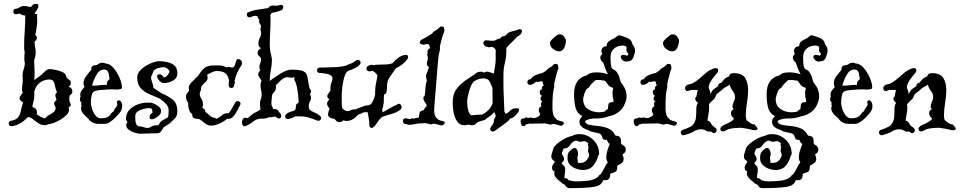

<svg xmlns="http://www.w3.org/2000/svg" viewBox="-20 -644 4978 995"><path d="M42 10H39Q32 10 28.5 5.5Q25 1 25 -4Q25 -9 28 -13Q31 -17 37 -18Q65 -23 75 -37.5Q85 -52 88.5 -71.5Q92 -91 99 -110L100 -113L94 -117Q89 -120 85 -124Q81 -128 81 -135Q81 -141 87.5 -149.5Q94 -158 98 -163V-164Q94 -169 94 -182Q94 -193 96 -204.5Q98 -216 98 -223Q98 -230 97.5 -237.5Q97 -245 97 -254Q97 -270 102.5 -284.5Q108 -299 109 -314Q106 -328 106 -339Q106 -347 106.5 -355.5Q107 -364 108 -373Q105 -387 105 -399Q105 -440 108 -482Q111 -524 111 -563Q94 -565 81 -574Q71 -570 63 -570Q49 -570 49 -585Q49 -590 52.5 -594.5Q56 -599 63 -599Q72 -599 82 -606Q92 -613 105 -613Q116 -613 123 -610.5Q130 -608 140 -608Q147 -615 151 -619.5Q155 -624 168 -624Q179 -624 179 -614Q179 -605 172 -593.5Q165 -582 160 -577Q160 -576 160.5 -575Q161 -574 161 -572L173 -571Q172 -567 172 -564Q172 -561 172 -557Q172 -550 172.5 -543.5Q173 -537 173 -530Q173 -527 171.5 -514Q170 -501 167.5 -486Q165 -471 163 -462L165 -461Q171 -457 171 -448Q171 -436 159 -429Q159 -412 162 -399Q165 -386 165 -372Q165 -368 164.5 -363.5Q164 -359 163 -354L162 -348Q162 -342 158 -338Q158 -336 157.5 -333Q157 -330 157 -326Q157 -316 158 -303Q159 -290 159 -282Q159 -270 159 -256Q159 -242 158 -228Q169 -239 181.5 -246.5Q194 -254 212 -273Q216 -277 222 -281.5Q228 -286 238 -286Q246 -286 265 -282.5Q284 -279 301.5 -271.5Q319 -264 322 -252Q324 -241 330 -236.5Q336 -232 341.5 -228.5Q347 -225 347 -215Q347 -213 346.5 -210.5Q346 -208 345 -205V-202Q342 -201 339.5 -199Q337 -197 335 -196L336 -195Q344 -192 349.5 -186Q355 -180 355 -170Q355 -163 351 -158Q347 -153 341 -149L340 -148Q340 -144 339.5 -139.5Q339 -135 339 -130Q339 -125 340 -119.5Q341 -114 344 -110Q347 -106 347 -101Q347 -93 336 -88H335Q338 -82 338 -77Q338 -62 325 -48.5Q312 -35 293.5 -24Q275 -13 257 -6.5Q239 0 228 0Q223 5 216 5Q194 5 178.5 -5.5Q163 -16 150.5 -26.5Q138 -37 124 -37Q107 -18 84.5 -5Q62 8 42 10ZM213 -30Q221 -41 233 -47Q245 -53 255.5 -61Q266 -69 269 -83Q266 -93 263 -98.5Q260 -104 260 -108Q260 -114 273 -127Q271 -133 269 -139Q267 -145 267 -150Q267 -160 276 -166Q269 -177 266.5 -192.5Q264 -208 258.5 -220Q253 -232 237 -232Q197 -232 171 -200Q167 -193 163.5 -185Q160 -177 157 -168Q158 -164 158 -161Q158 -158 158 -154Q158 -139 155 -124Q152 -109 148 -94V-93L149 -89Q163 -85 168 -76Q173 -67 171 -53V-51Q178 -46 189.5 -39.5Q201 -33 213 -30Z M491 -2Q455 -2 436 -31Q423 -41 411.5 -54.5Q400 -68 400 -82Q400 -89 403 -96Q398 -107 402 -111L403 -112Q400 -114 397 -118Q394 -122 394 -129Q394 -139 398 -144L397 -145Q396 -148 396 -154Q396 -165 403.5 -175.5Q411 -186 418 -193Q413 -203 413 -212Q413 -232 427.5 -251Q442 -270 453 -282Q451 -306 475 -306Q482 -306 490.5 -312.5Q499 -319 512 -319Q517 -319 520 -318Q523 -317 526 -315Q548 -315 567.5 -292.5Q587 -270 599.5 -241Q612 -212 612 -190Q611 -184 605 -182.5Q599 -181 591 -180H583Q576 -180 569.5 -180.5Q563 -181 560 -181Q550 -181 532 -180Q514 -179 496 -177Q478 -175 469 -171Q459 -167 455 -150Q451 -133 451 -110Q451 -99 457 -80Q463 -61 474.5 -46Q486 -31 503 -31Q525 -31 536.5 -37Q548 -43 555 -54Q557 -59 564 -63.5Q571 -68 572 -74Q574 -80 580 -87Q586 -94 588 -101Q589 -103 587.5 -106.5Q586 -110 586 -114Q586 -117 588 -120.5Q590 -124 596 -124Q602 -124 607.5 -116.5Q613 -109 613 -95Q613 -92 613 -89Q613 -86 612 -83Q609 -71 606 -68Q605 -65 602 -62Q599 -59 596 -54Q589 -46 576.5 -33.5Q564 -21 549.5 -11.5Q535 -2 523 -2ZM457 -201Q460 -200 463 -200Q466 -200 469 -200Q475 -200 480.5 -200.5Q486 -201 492 -202Q500 -203 507.5 -203.5Q515 -204 520 -204H534Q533 -206 533 -210Q533 -223 548 -234Q546 -245 544 -258Q542 -271 534 -280L525 -283Q522 -283 520 -284Q498 -283 486 -265.5Q474 -248 467 -230Q464 -224 462.5 -217.5Q461 -211 457 -201Z M707 49Q695 49 677.5 43.5Q660 38 647 28Q634 18 634 5Q634 -4 641 -12Q633 -18 633 -29Q633 -57 651 -75.5Q669 -94 694.5 -103Q720 -112 741 -112H755Q758 -112 761 -112Q764 -112 768 -110Q777 -108 780 -106Q793 -100 804 -90.5Q815 -81 815 -68Q815 -54 799 -41.5Q783 -29 774 -27Q771 -26 766 -26Q755 -26 755 -36Q755 -51 768 -58L770 -59Q770 -78 764 -82Q758 -84 755 -84Q744 -84 726 -80Q708 -76 694.5 -67Q681 -58 681 -42Q681 -34 681.5 -21Q682 -8 687 1.5Q692 11 704 11Q713 11 721.5 14Q730 17 738 19L753 18Q759 15 768.5 10Q778 5 795 5H801Q802 3 804 1Q810 -14 824 -21.5Q838 -29 850 -36Q854 -45 854 -73Q854 -90 840.5 -105Q827 -120 808 -133Q782 -144 755 -155.5Q728 -167 709.5 -187Q691 -207 691 -243Q691 -261 704.5 -276.5Q718 -292 737 -303.5Q756 -315 774.5 -321Q793 -327 803 -327Q823 -327 845.5 -322.5Q868 -318 883.5 -305Q899 -292 899 -265Q899 -240 880.5 -228.5Q862 -217 843 -215Q840 -214 837 -213.5Q834 -213 831 -213Q821 -213 813.5 -218.5Q806 -224 801 -232L799 -235Q794 -241 794 -249Q794 -259 806 -259Q811 -259 816 -256.5Q821 -254 825 -248L827 -245Q827 -245 827 -244.5Q827 -244 828 -244L829 -243Q833 -243 835 -244Q843 -247 850.5 -257Q858 -267 858 -275Q858 -280 848 -288Q838 -296 826 -296Q817 -296 798 -290.5Q779 -285 775 -274Q772 -266 769.5 -260Q767 -254 764 -249Q764 -248 763.5 -246Q763 -244 763 -242Q763 -233 766.5 -223.5Q770 -214 774 -200Q775 -196 775 -193.5Q775 -191 775 -189Q785 -182 796 -174.5Q807 -167 817 -161Q849 -148 874 -128.5Q899 -109 899 -68Q899 -47 891 -36Q883 -25 872 -17Q866 -9 855.5 -2Q845 5 828 16Q825 21 823 24.5Q821 28 819 30Q815 37 809.5 42Q804 47 790 47H760Q757 48 754 48Q751 48 748 48H738Q731 48 723 48.5Q715 49 707 49Z M1073 7Q1060 7 1048.5 -0.5Q1037 -8 1027 -17Q1017 -26 1008 -28Q995 -27 985 -32Q975 -37 976 -53Q963 -61 958.5 -79.5Q954 -98 955 -112Q944 -123 944 -142Q944 -155 950 -161Q956 -167 961 -177L960 -178Q958 -184 958 -188Q958 -203 972 -216.5Q986 -230 998 -243Q1001 -246 1003 -247Q1009 -253 1012 -259Q1028 -284 1043.5 -294.5Q1059 -305 1090 -305H1115Q1136 -305 1155 -294Q1158 -297 1164 -297Q1169 -297 1173 -295.5Q1177 -294 1182 -294Q1193 -294 1197 -306.5Q1201 -319 1203 -326Q1206 -338 1216 -338Q1222 -338 1228 -332Q1234 -326 1234 -317Q1234 -307 1227 -299L1221 -290L1219 -286Q1212 -273 1205.5 -257Q1199 -241 1196 -225L1197 -215Q1197 -212 1196 -210Q1195 -208 1194 -206L1193 -202Q1193 -195 1188.5 -191.5Q1184 -188 1179 -188Q1174 -188 1169.5 -191.5Q1165 -195 1165 -202Q1165 -208 1165.5 -214Q1166 -220 1167 -226Q1163 -256 1141 -269Q1126 -276 1100 -276Q1095 -276 1084.5 -272Q1074 -268 1064.5 -263Q1055 -258 1054 -256Q1054 -256 1053.5 -255.5Q1053 -255 1054 -253L1055 -249Q1059 -234 1049 -223.5Q1039 -213 1029 -203Q1019 -193 1022 -178Q1015 -167 1015 -158Q1015 -145 1023.5 -132.5Q1032 -120 1032 -100Q1032 -96 1031 -93.5Q1030 -91 1029 -89L1028 -87Q1033 -81 1038.5 -78.5Q1044 -76 1044 -65V-64Q1055 -57 1065.5 -46.5Q1076 -36 1089 -34Q1096 -34 1100 -28Q1119 -36 1131 -47.5Q1143 -59 1165 -57L1168 -61Q1177 -73 1184 -85.5Q1191 -98 1198 -111Q1203 -120 1211 -120Q1219 -120 1224 -113.5Q1229 -107 1224 -99Q1220 -91 1211 -73.5Q1202 -56 1190.5 -42Q1179 -28 1166 -28Q1160 -28 1157 -29Q1144 -16 1119 -4.5Q1094 7 1073 7Z M1254 9Q1244 13 1239 6.5Q1234 0 1234 -10Q1234 -19 1238.5 -26.5Q1243 -34 1252 -34Q1257 -34 1263 -31Q1265 -32 1279 -44.5Q1293 -57 1303 -61Q1310 -65 1317 -68.5Q1324 -72 1330 -77Q1329 -82 1329 -86.5Q1329 -91 1328 -94Q1326 -118 1331 -129Q1336 -140 1336 -157Q1336 -166 1333 -178Q1330 -189 1330 -201Q1330 -207 1331 -213Q1332 -219 1335 -226Q1331 -234 1324.5 -242.5Q1318 -251 1318 -260Q1318 -269 1329 -279Q1324 -285 1324 -295Q1324 -306 1328.5 -316.5Q1333 -327 1333 -336Q1333 -339 1331 -345Q1325 -350 1320 -356Q1315 -362 1315 -371Q1315 -380 1320 -385Q1325 -390 1332 -394Q1319 -403 1319 -418Q1319 -433 1327.5 -450Q1336 -467 1332 -480Q1330 -488 1330 -491Q1330 -496 1331 -500.5Q1332 -505 1333 -510Q1327 -518 1324 -526.5Q1321 -535 1324 -542Q1314 -551 1315 -559Q1306 -562 1301 -562H1300Q1295 -562 1289.5 -559.5Q1284 -557 1279 -555Q1277 -554 1273 -554Q1259 -554 1259 -569Q1259 -578 1268 -581Q1293 -591 1318.5 -594.5Q1344 -598 1369 -602Q1378 -612 1384 -614Q1393 -616 1403 -615Q1413 -614 1421 -615L1426 -617Q1432 -619 1435 -619Q1448 -619 1448 -606Q1448 -593 1430 -588Q1420 -584 1409 -581.5Q1398 -579 1387 -577Q1386 -573 1384 -570Q1382 -567 1380 -563Q1382 -559 1382 -554Q1382 -549 1382 -544Q1382 -506 1380 -476Q1378 -446 1378 -410Q1378 -387 1383 -367Q1385 -363 1385 -361Q1386 -358 1386 -354.5Q1386 -351 1387 -348Q1389 -344 1389 -339Q1389 -334 1389 -329Q1389 -311 1385.5 -293Q1382 -275 1380 -258Q1379 -251 1378.5 -243Q1378 -235 1378 -227V-224Q1383 -229 1398.5 -239.5Q1414 -250 1421 -254Q1427 -258 1433 -262.5Q1439 -267 1446 -269Q1469 -283 1491 -283Q1527 -283 1544.5 -277.5Q1562 -272 1568 -260.5Q1574 -249 1576 -231Q1578 -213 1584 -187Q1592 -177 1592 -171Q1592 -165 1586 -156Q1592 -146 1592 -138Q1592 -127 1586 -117Q1580 -107 1580 -93Q1580 -86 1583 -77Q1594 -67 1609.5 -61Q1625 -55 1637 -45Q1644 -39 1644 -32Q1644 -25 1638 -20.5Q1632 -16 1622 -20Q1599 -29 1579 -35Q1559 -41 1535 -41H1512Q1504 -37 1495 -33.5Q1486 -30 1478 -28Q1476 -27 1472 -27Q1458 -27 1458 -40Q1458 -48 1465 -54Q1481 -66 1502 -69Q1505 -71 1508 -73.5Q1511 -76 1512 -79Q1514 -95 1514 -99Q1514 -103 1528 -113Q1528 -123 1525.5 -148Q1523 -173 1517.5 -198Q1512 -223 1503 -232H1506L1505 -245Q1502 -244 1498.5 -242.5Q1495 -241 1490 -241Q1489 -241 1479.5 -242.5Q1470 -244 1468 -244Q1459 -244 1451 -239Q1447 -237 1445 -235Q1436 -229 1427.5 -220Q1419 -211 1409 -202Q1410 -200 1410 -197.5Q1410 -195 1410 -193Q1410 -178 1403.5 -170.5Q1397 -163 1391 -155Q1389 -141 1387.5 -127Q1386 -113 1387 -100Q1389 -95 1392 -89Q1395 -83 1396 -78Q1398 -78 1399.5 -78.5Q1401 -79 1403 -79Q1419 -79 1425 -65L1426 -63Q1437 -56 1437 -43Q1437 -30 1426 -30Q1418 -30 1409 -39Q1408 -39 1407.5 -39.5Q1407 -40 1407 -40Q1401 -40 1391.5 -37.5Q1382 -35 1374 -37Q1367 -33 1358.5 -31Q1350 -29 1335 -29Q1310 -29 1293.5 -15Q1277 -1 1254 9Z M1919 12Q1912 19 1906 19Q1894 19 1894 2Q1894 -14 1891 -30.5Q1888 -47 1885 -63Q1878 -63 1872.5 -62.5Q1867 -62 1862 -61Q1850 -54 1836 -50Q1832 -46 1827.5 -41Q1823 -36 1813 -29Q1806 -24 1796.5 -20.5Q1787 -17 1776 -17Q1772 -17 1768.5 -18Q1765 -19 1763 -20L1761 -21L1759 -20Q1755 -16 1750 -13.5Q1745 -11 1739 -11Q1730 -11 1724 -16.5Q1718 -22 1713 -28Q1680 -32 1680 -51Q1680 -61 1688 -82Q1675 -95 1675 -107Q1675 -118 1687 -128Q1676 -138 1676 -146Q1676 -153 1682 -159.5Q1688 -166 1693 -175Q1692 -179 1692 -185Q1692 -202 1697.5 -215Q1703 -228 1703 -238Q1703 -249 1690 -256Q1677 -263 1636 -266Q1629 -266 1626 -270.5Q1623 -275 1623 -279Q1623 -294 1638 -294H1656Q1673 -294 1685 -295Q1697 -296 1713 -296Q1741 -296 1773 -304Q1786 -311 1799 -315Q1812 -319 1824 -330Q1828 -334 1834 -334Q1840 -334 1844.5 -329.5Q1849 -325 1849 -320Q1849 -314 1844 -309Q1834 -298 1818 -290Q1802 -282 1785 -277Q1780 -274 1776 -269Q1768 -260 1762 -236.5Q1756 -213 1753.5 -188.5Q1751 -164 1751 -150V-120Q1751 -110 1751.5 -100Q1752 -90 1754 -82L1766 -73Q1772 -68 1780 -68Q1789 -68 1797 -72.5Q1805 -77 1815 -77Q1817 -77 1820 -77Q1823 -77 1825 -78Q1834 -83 1850 -88Q1858 -91 1867 -94.5Q1876 -98 1886 -98Q1900 -98 1909 -114Q1918 -130 1924 -152V-166Q1924 -191 1928.5 -211.5Q1933 -232 1936 -254Q1928 -267 1911 -277Q1907 -276 1904.5 -276Q1902 -276 1900 -275Q1899 -275 1898 -274.5Q1897 -274 1895 -274Q1887 -274 1883 -279Q1879 -284 1879 -289Q1879 -300 1890 -303Q1895 -308 1903 -308Q1905 -308 1908 -308Q1911 -308 1914 -306Q1928 -309 1942 -309Q1963 -309 1980.5 -310Q1998 -311 2014 -316Q2027 -332 2042.5 -343.5Q2058 -355 2076 -359Q2078 -359 2079.5 -359.5Q2081 -360 2082 -360Q2095 -360 2095 -348Q2095 -341 2090 -336Q2063 -303 2032 -291Q2014 -266 2000 -245Q1986 -224 1986 -203Q1986 -188 1984 -172.5Q1982 -157 1971 -155Q1970 -149 1969.5 -142.5Q1969 -136 1969 -130Q1969 -123 1969 -116.5Q1969 -110 1967 -104Q1967 -97 1964 -88Q1961 -79 1961 -71Q1961 -68 1963 -62Q1983 -74 2002.5 -84.5Q2022 -95 2041 -104Q2050 -109 2055.5 -103Q2061 -97 2061 -89Q2061 -79 2053 -74Q2030 -59 2012.5 -54.5Q1995 -50 1962 -39Q1949 -30 1939 -14.5Q1929 1 1919 12Z M2269 6Q2268 6 2266.5 5.5Q2265 5 2263 5L2251 2Q2244 0 2238.5 -1.5Q2233 -3 2231 -3Q2227 -3 2221 -1Q2215 1 2212 1Q2211 1 2209 0Q2207 -1 2206 -1Q2203 -2 2200 -3Q2197 -4 2193 -4Q2188 -6 2181 -5.5Q2174 -5 2171 -5Q2170 -5 2162.5 -5Q2155 -5 2146 -4Q2133 -1 2119.5 1Q2106 3 2101 3Q2096 3 2091.5 1Q2087 -1 2082 -1Q2075 -1 2071.5 -6Q2068 -11 2068 -16Q2068 -31 2082 -31Q2087 -31 2092 -29Q2097 -27 2101 -27H2106Q2109 -29 2111.5 -30Q2114 -31 2114 -31Q2116 -31 2122 -29Q2130 -31 2138 -32.5Q2146 -34 2150 -35Q2152 -48 2154.5 -59.5Q2157 -71 2175 -72V-73L2178 -78Q2180 -82 2183.5 -86.5Q2187 -91 2192 -95Q2190 -103 2182 -114.5Q2174 -126 2174 -136Q2174 -143 2180 -147Q2182 -149 2183 -164Q2184 -179 2185.5 -196.5Q2187 -214 2191 -221Q2193 -225 2190.5 -232.5Q2188 -240 2188 -249Q2188 -262 2196 -273Q2196 -285 2204 -295Q2192 -303 2192 -314Q2192 -322 2195 -331Q2195 -330 2195.5 -331Q2196 -332 2197 -339Q2198 -348 2195 -355.5Q2192 -363 2197 -368Q2196 -370 2195.5 -372Q2195 -374 2195 -376Q2195 -387 2206 -393L2209 -395Q2209 -396 2208.5 -396Q2208 -396 2208 -397Q2207 -405 2204 -410.5Q2201 -416 2193 -416Q2191 -416 2183 -414Q2177 -412 2175 -412Q2173 -412 2164 -415Q2155 -418 2155 -422Q2155 -427 2158 -431.5Q2161 -436 2164 -438Q2175 -444 2190 -452Q2205 -460 2219 -470L2224 -476L2226 -479Q2227 -479 2227 -479.5Q2227 -480 2228 -480L2235 -485L2244 -490Q2245 -491 2246.5 -492Q2248 -493 2249 -494Q2253 -498 2258.5 -502.5Q2264 -507 2268 -507Q2278 -507 2280 -502Q2282 -497 2283 -489Q2283 -482 2282 -480L2276 -464Q2271 -451 2267.5 -435.5Q2264 -420 2260 -405Q2259 -401 2260 -396Q2261 -391 2260 -387Q2258 -377 2255.5 -367.5Q2253 -358 2252 -348Q2251 -340 2248.5 -311Q2246 -282 2243 -243.5Q2240 -205 2237 -168Q2234 -131 2232 -105.5Q2230 -80 2230 -79Q2230 -76 2230.5 -66Q2231 -56 2233 -49Q2237 -34 2253 -23Q2255 -22 2258 -21Q2261 -20 2263 -19Q2265 -18 2268 -18Q2271 -18 2274 -16Q2278 -15 2281.5 -14Q2285 -13 2285 -9Q2285 -4 2279.5 1Q2274 6 2269 6Z M2545 34Q2542 35 2539.5 36.5Q2537 38 2534 38Q2529 38 2524.5 34Q2520 30 2520 24Q2520 20 2525 13Q2530 7 2533.5 0Q2537 -7 2540 -13Q2540 -15 2539.5 -15.5Q2539 -16 2539 -17Q2539 -25 2543 -30.5Q2547 -36 2549 -43Q2549 -47 2546.5 -52Q2544 -57 2541 -63Q2524 -43 2501 -30Q2497 -25 2491 -22L2474 -17Q2470 -16 2465 -14.5Q2460 -13 2455 -11Q2448 -4 2442.5 0.5Q2437 5 2426 5Q2421 5 2417 3.5Q2413 2 2408 2Q2404 2 2398.5 3.5Q2393 5 2386 5Q2367 5 2355 -8Q2343 -21 2336.5 -40Q2330 -59 2328 -79Q2326 -99 2326 -112Q2326 -155 2344 -180Q2362 -205 2388 -224Q2390 -226 2391.5 -227Q2393 -228 2395 -229Q2406 -237 2417 -244Q2428 -251 2439 -258L2441 -260Q2453 -272 2468 -272H2474Q2474 -272 2474.5 -272.5Q2475 -273 2476 -273Q2478 -273 2482.5 -270Q2487 -267 2489 -268Q2499 -273 2503 -273Q2507 -273 2511 -272Q2515 -271 2520 -269Q2525 -268 2530 -266Q2535 -264 2539 -262Q2542 -282 2545.5 -301Q2549 -320 2549 -339Q2549 -347 2548.5 -359.5Q2548 -372 2549 -385Q2545 -392 2539.5 -396.5Q2534 -401 2527 -401H2524Q2522 -400 2519.5 -399.5Q2517 -399 2513 -399Q2513 -399 2510.5 -399.5Q2508 -400 2504 -401Q2485 -406 2485 -421Q2485 -435 2500 -435Q2508 -435 2512.5 -434Q2517 -433 2527 -433H2541Q2550 -436 2556 -440Q2562 -444 2572 -444Q2578 -457 2594 -457Q2605 -463 2608.5 -469Q2612 -475 2628 -480Q2637 -483 2646 -484.5Q2655 -486 2663 -490Q2668 -493 2673 -493Q2685 -493 2685 -481Q2685 -475 2679 -467.5Q2673 -460 2659 -453Q2650 -442 2632.5 -425.5Q2615 -409 2604 -395V-380Q2604 -349 2596.5 -318.5Q2589 -288 2589 -257V-212Q2589 -173 2591 -138Q2593 -103 2594 -65Q2596 -62 2598 -58.5Q2600 -55 2601 -52Q2604 -58 2612 -60Q2622 -68 2630 -75.5Q2638 -83 2658 -83Q2670 -83 2670 -75Q2670 -68 2661.5 -57Q2653 -46 2642.5 -38Q2632 -30 2626 -30H2623L2622 -28Q2619 -21 2602.5 -8Q2586 5 2568.5 17Q2551 29 2545 34ZM2423 -46Q2436 -48 2449 -49Q2462 -50 2478 -50Q2520 -71 2533 -109Q2533 -127 2532.5 -147Q2532 -167 2532 -189Q2525 -206 2517.5 -221.5Q2510 -237 2484 -238Q2477 -238 2464 -235Q2451 -232 2434 -221Q2425 -210 2417.5 -190.5Q2410 -171 2405.5 -150.5Q2401 -130 2401 -115Q2401 -101 2405 -78Q2409 -55 2423 -46Z M2877 -378Q2862 -378 2846 -390.5Q2830 -403 2830 -421Q2830 -429 2839 -438Q2848 -447 2854 -452L2868 -463Q2870 -465 2874.5 -465.5Q2879 -466 2882 -466Q2895 -466 2904 -453.5Q2913 -441 2913 -432Q2913 -424 2909.5 -411Q2906 -398 2898.5 -388Q2891 -378 2877 -378ZM2887 8Q2887 8 2881 6Q2879 6 2876 5Q2873 4 2870 3Q2863 1 2857 -0.5Q2851 -2 2849 -2Q2845 -2 2839 0Q2833 2 2831 2Q2830 2 2827.5 1Q2825 0 2824 0Q2821 -1 2818 -2Q2815 -3 2811 -3Q2806 -5 2799 -4.5Q2792 -4 2789 -4L2728 -3Q2725 -3 2724 -4Q2716 0 2710 0H2707Q2700 10 2693 10Q2686 10 2682 2Q2678 -6 2678 -16Q2678 -30 2692 -30H2695Q2701 -35 2709 -35Q2712 -35 2718 -33Q2724 -35 2728 -35Q2734 -35 2738.5 -33.5Q2743 -32 2749 -32Q2754 -32 2762 -36Q2770 -40 2776 -44L2779 -53Q2772 -65 2772 -74Q2772 -86 2786 -94Q2783 -100 2783 -105Q2783 -112 2790 -119Q2781 -124 2781 -132Q2781 -137 2785 -144Q2787 -146 2788 -148Q2777 -153 2777 -167Q2777 -179 2789 -181Q2789 -183 2788.5 -184Q2788 -185 2788 -186Q2788 -192 2791 -196Q2794 -200 2798 -203Q2791 -211 2793 -220Q2789 -224 2780 -222Q2779 -222 2778 -221.5Q2777 -221 2775 -221Q2769 -219 2767 -219L2757 -221Q2755 -219 2755 -218Q2744 -208 2735.5 -206Q2727 -204 2727 -204Q2713 -204 2713 -219Q2713 -224 2716.5 -228.5Q2720 -233 2727 -233H2730Q2738 -247 2756 -255Q2774 -263 2790 -265Q2795 -268 2800 -271Q2805 -274 2809 -277Q2811 -278 2812.5 -280Q2814 -282 2815 -283L2817 -285Q2818 -286 2818 -286.5Q2818 -287 2818 -287L2826 -292L2835 -297Q2836 -297 2840 -301Q2843 -304 2848.5 -309Q2854 -314 2858 -313Q2868 -313 2870.5 -308Q2873 -303 2873 -295Q2874 -288 2873 -286Q2872 -285 2870.5 -281.5Q2869 -278 2867 -270Q2863 -257 2859.5 -241.5Q2856 -226 2852 -211Q2851 -207 2852 -202.5Q2853 -198 2852 -193Q2850 -183 2848 -173.5Q2846 -164 2845 -154Q2844 -142 2843.5 -124.5Q2843 -107 2843 -93.5Q2843 -80 2843 -77Q2843 -74 2844.5 -64Q2846 -54 2848 -47Q2854 -33 2869 -22Q2871 -21 2874 -20Q2877 -19 2879 -18L2891 -15Q2895 -14 2898.5 -12Q2902 -10 2902 -7V-6Q2902 -1 2897 3.5Q2892 8 2887 8Z M2933 331Q2923 331 2917 326Q2911 321 2908 314Q2901 311 2895.5 307.5Q2890 304 2886 299Q2874 291 2863 278.5Q2852 266 2852 256Q2852 253 2853 250Q2854 247 2855 245Q2841 240 2841 226Q2841 214 2849 204L2852 200Q2855 195 2855 195Q2855 194 2854.5 193.5Q2854 193 2854 192Q2847 187 2842 181.5Q2837 176 2837 166Q2837 162 2840 151Q2843 140 2846.5 129.5Q2850 119 2852 117Q2865 100 2892.5 82.5Q2920 65 2946 60Q2961 51 2983 51Q3014 51 3039.5 68.5Q3065 86 3077 113Q3081 122 3082 129Q3083 134 3084 140Q3085 146 3085 151Q3085 159 3080 162Q3074 189 3055.5 213Q3037 237 3000 237Q2985 237 2966.5 230.5Q2948 224 2934.5 210.5Q2921 197 2921 176Q2921 153 2928 144Q2935 135 2948 126Q2953 123 2957 123Q2966 123 2971 133Q2976 143 2976 154Q2976 159 2974 165L2972 170V172Q2972 176 2973.5 186Q2975 196 2975 200H2990Q3008 200 3020.5 185.5Q3033 171 3033 158Q3033 152 3030 148Q3027 142 3027 138Q3027 133 3028.5 127.5Q3030 122 3030 117V115Q3023 107 3029 99Q3015 87 3007 87Q3002 88 2996.5 89.5Q2991 91 2986 91Q2982 91 2978 89Q2974 87 2970 85Q2967 85 2964 85Q2961 85 2958 86Q2942 95 2933.5 109Q2925 123 2905 126Q2903 126 2902.5 125.5Q2902 125 2901 125Q2896 136 2891 152Q2893 156 2894 157L2897 162Q2899 166 2901 170.5Q2903 175 2903 180Q2903 191 2895 196L2891 199Q2894 210 2901.5 214.5Q2909 219 2909 239Q2909 247 2906 262Q2904 277 2906 279Q2915 279 2919.5 282Q2924 285 2927 290Q2948 296 2963 296Q2990 296 3023 293Q3056 290 3079 273Q3084 263 3092 260Q3102 247 3111 228Q3120 209 3130 196L3127 193Q3122 185 3122 171Q3122 154 3128 135Q3134 116 3139 104L3141 101H3140Q3137 101 3133.5 97.5Q3130 94 3125 81H3123Q3109 81 3105.5 76.5Q3102 72 3100.5 65.5Q3099 59 3094 53Q3089 47 3072 44Q3065 42 3057.5 41Q3050 40 3040 37Q3037 36 3035 34Q3033 32 3031 31Q3012 26 2997.5 15.5Q2983 5 2983 -13Q2983 -22 2987.5 -29.5Q2992 -37 2998 -42Q2972 -55 2963.5 -83Q2955 -111 2955 -157Q2955 -238 3022 -254Q3028 -261 3039.5 -265Q3051 -269 3073 -269Q3100 -269 3128 -260L3131 -259Q3122 -276 3115.5 -292.5Q3109 -309 3106 -320Q3099 -325 3095 -331Q3091 -337 3091 -346Q3091 -356 3101 -363L3100 -366Q3097 -374 3097 -380Q3097 -402 3124 -405V-406Q3124 -421 3134 -429Q3144 -437 3157 -442.5Q3170 -448 3178 -457Q3182 -461 3188 -461Q3195 -461 3203 -457.5Q3211 -454 3218 -452Q3254 -442 3257 -415Q3263 -408 3267 -399.5Q3271 -391 3271 -381Q3271 -369 3265 -357Q3263 -344 3255 -335Q3247 -326 3232 -326H3230Q3229 -326 3228 -325.5Q3227 -325 3226 -325Q3213 -325 3205 -333.5Q3197 -342 3197 -349Q3197 -354 3201.5 -357.5Q3206 -361 3216 -359L3225 -357L3229 -355Q3232 -357 3234 -359.5Q3236 -362 3237 -365L3236 -366Q3227 -375 3226.5 -383.5Q3226 -392 3227 -402Q3223 -404 3218 -406Q3213 -408 3208 -408Q3181 -408 3162.5 -392.5Q3144 -377 3144 -348Q3144 -314 3147 -301.5Q3150 -289 3155 -286.5Q3160 -284 3167.5 -279.5Q3175 -275 3184 -258Q3189 -248 3191.5 -237Q3194 -226 3198 -216Q3211 -202 3219 -184Q3227 -166 3227 -144Q3227 -125 3219 -109Q3210 -82 3186.5 -64Q3163 -46 3137 -42Q3103 -30 3073 -30H3057Q3053 -30 3042 -28Q3031 -26 3021.5 -22.5Q3012 -19 3012 -13Q3017 0 3037 3.5Q3057 7 3083 9.5Q3109 12 3132 21.5Q3155 31 3167 55Q3170 59 3170 59Q3190 60 3194.5 69.5Q3199 79 3199 96V102Q3208 107 3215.5 113.5Q3223 120 3223 132Q3223 141 3218 146.5Q3213 152 3206 156V157Q3212 170 3212 180Q3212 191 3204.5 198.5Q3197 206 3180 214H3179V219Q3179 236 3174 242Q3169 248 3161 250Q3153 252 3142 257V260Q3142 290 3118 290Q3115 290 3112 290Q3109 290 3106 289Q3099 317 3059 324Q3019 331 2933 331ZM3087 -62Q3094 -62 3101 -63.5Q3108 -65 3114 -66Q3117 -71 3122 -74Q3126 -77 3130 -78Q3131 -95 3133.5 -105Q3136 -115 3159 -115V-116Q3159 -121 3159 -124.5Q3159 -128 3158 -132Q3157 -136 3155.5 -141Q3154 -146 3155 -153Q3154 -156 3154 -164Q3154 -174 3158 -183Q3157 -191 3149 -192Q3141 -193 3132 -203Q3126 -211 3122.5 -216.5Q3119 -222 3114 -226Q3086 -231 3067 -229Q3059 -223 3053 -216.5Q3047 -210 3039 -202Q3035 -191 3021 -183Q3017 -180 3012.5 -169Q3008 -158 3005 -146.5Q3002 -135 3002 -130Q3002 -97 3026 -79.5Q3050 -62 3087 -62Z M3463 -378Q3448 -378 3432 -390.5Q3416 -403 3416 -421Q3416 -429 3425 -438Q3434 -447 3440 -452L3454 -463Q3456 -465 3460.5 -465.5Q3465 -466 3468 -466Q3481 -466 3490 -453.5Q3499 -441 3499 -432Q3499 -424 3495.5 -411Q3492 -398 3484.5 -388Q3477 -378 3463 -378ZM3473 8Q3473 8 3467 6Q3465 6 3462 5Q3459 4 3456 3Q3449 1 3443 -0.5Q3437 -2 3435 -2Q3431 -2 3425 0Q3419 2 3417 2Q3416 2 3413.5 1Q3411 0 3410 0Q3407 -1 3404 -2Q3401 -3 3397 -3Q3392 -5 3385 -4.5Q3378 -4 3375 -4L3314 -3Q3311 -3 3310 -4Q3302 0 3296 0H3293Q3286 10 3279 10Q3272 10 3268 2Q3264 -6 3264 -16Q3264 -30 3278 -30H3281Q3287 -35 3295 -35Q3298 -35 3304 -33Q3310 -35 3314 -35Q3320 -35 3324.5 -33.5Q3329 -32 3335 -32Q3340 -32 3348 -36Q3356 -40 3362 -44L3365 -53Q3358 -65 3358 -74Q3358 -86 3372 -94Q3369 -100 3369 -105Q3369 -112 3376 -119Q3367 -124 3367 -132Q3367 -137 3371 -144Q3373 -146 3374 -148Q3363 -153 3363 -167Q3363 -179 3375 -181Q3375 -183 3374.5 -184Q3374 -185 3374 -186Q3374 -192 3377 -196Q3380 -200 3384 -203Q3377 -211 3379 -220Q3375 -224 3366 -222Q3365 -222 3364 -221.5Q3363 -221 3361 -221Q3355 -219 3353 -219L3343 -221Q3341 -219 3341 -218Q3330 -208 3321.5 -206Q3313 -204 3313 -204Q3299 -204 3299 -219Q3299 -224 3302.5 -228.5Q3306 -233 3313 -233H3316Q3324 -247 3342 -255Q3360 -263 3376 -265Q3381 -268 3386 -271Q3391 -274 3395 -277Q3397 -278 3398.5 -280Q3400 -282 3401 -283L3403 -285Q3404 -286 3404 -286.5Q3404 -287 3404 -287L3412 -292L3421 -297Q3422 -297 3426 -301Q3429 -304 3434.5 -309Q3440 -314 3444 -313Q3454 -313 3456.5 -308Q3459 -303 3459 -295Q3460 -288 3459 -286Q3458 -285 3456.5 -281.5Q3455 -278 3453 -270Q3449 -257 3445.5 -241.5Q3442 -226 3438 -211Q3437 -207 3438 -202.5Q3439 -198 3438 -193Q3436 -183 3434 -173.5Q3432 -164 3431 -154Q3430 -142 3429.5 -124.5Q3429 -107 3429 -93.5Q3429 -80 3429 -77Q3429 -74 3430.5 -64Q3432 -54 3434 -47Q3440 -33 3455 -22Q3457 -21 3460 -20Q3463 -19 3465 -18L3477 -15Q3481 -14 3484.5 -12Q3488 -10 3488 -7V-6Q3488 -1 3483 3.5Q3478 8 3473 8Z M3522 57Q3515 57 3511.5 52.5Q3508 48 3508 43Q3508 33 3518 29L3535 23Q3543 20 3551 16Q3559 12 3566 8Q3584 -10 3586.5 -33.5Q3589 -57 3588.5 -78Q3588 -99 3597 -111Q3583 -122 3583 -132Q3583 -140 3589 -144Q3590 -152 3592.5 -161.5Q3595 -171 3596 -178H3562Q3558 -177 3555 -175.5Q3552 -174 3548 -173Q3547 -173 3546 -172.5Q3545 -172 3543 -172Q3537 -172 3533.5 -177Q3530 -182 3530 -187Q3530 -195 3536 -199Q3540 -205 3547 -206Q3552 -207 3556 -208Q3560 -209 3564 -210Q3587 -221 3604.5 -237Q3622 -253 3640 -267.5Q3658 -282 3681 -290Q3684 -291 3688 -291Q3702 -291 3702 -279Q3702 -274 3697 -267Q3691 -260 3680.5 -247Q3670 -234 3661.5 -219Q3653 -204 3653 -191Q3653 -189 3653.5 -187Q3654 -185 3655 -183Q3662 -167 3662 -155Q3668 -170 3673 -176Q3678 -182 3685 -186Q3692 -190 3702 -198V-200Q3702 -211 3714 -214L3718 -215Q3726 -226 3734.5 -234.5Q3743 -243 3759 -249V-251Q3763 -265 3781 -265Q3827 -265 3842 -239.5Q3857 -214 3857 -177Q3857 -146 3851 -111Q3845 -76 3845 -48Q3845 -34 3848 -23Q3849 -21 3858.5 -13.5Q3868 -6 3878 -1L3883 0L3889 1L3892 2Q3892 4 3899 11Q3906 18 3906 23Q3906 31 3888 31Q3884 31 3880 29.5Q3876 28 3871 27Q3861 25 3852 23Q3843 21 3833 20L3825 19Q3824 19 3823 18.5Q3822 18 3822 18Q3810 18 3789.5 19.5Q3769 21 3753 26Q3748 28 3744 30.5Q3740 33 3736 35Q3733 37 3727 37Q3713 37 3713 24Q3713 17 3720 11Q3729 4 3743 -1Q3756 -7 3769 -15Q3782 -23 3783 -29Q3782 -31 3780.5 -33Q3779 -35 3777 -36Q3768 -47 3768 -57Q3768 -67 3773.5 -72Q3779 -77 3782 -79Q3776 -84 3776 -92Q3776 -103 3782.5 -116.5Q3789 -130 3789 -139Q3789 -154 3783 -164Q3777 -174 3770.5 -183Q3764 -192 3762 -205Q3755 -201 3747.5 -196.5Q3740 -192 3732 -188Q3727 -183 3721.5 -178Q3716 -173 3709 -168Q3705 -165 3701 -162Q3697 -159 3692 -154Q3687 -141 3684.5 -136Q3682 -131 3669 -120Q3658 -110 3654 -103V-100Q3654 -97 3654.5 -93.5Q3655 -90 3655 -87Q3655 -70 3651.5 -53Q3648 -36 3646 -19Q3658 -17 3664 -5.5Q3670 6 3678 12Q3684 15 3689 20Q3694 24 3694 31Q3694 37 3689.5 41.5Q3685 46 3680 46Q3675 46 3671 42Q3665 38 3661 37Q3651 41 3639.5 33.5Q3628 26 3611 26Q3604 26 3596.5 28Q3589 30 3582 33Q3577 37 3570 40.5Q3563 44 3555 47L3546 50Q3542 51 3537 53Q3532 55 3527 56Q3526 56 3525 56.5Q3524 57 3522 57Z M3931 331Q3921 331 3915 326Q3909 321 3906 314Q3899 311 3893.5 307.5Q3888 304 3884 299Q3872 291 3861 278.5Q3850 266 3850 256Q3850 253 3851 250Q3852 247 3853 245Q3839 240 3839 226Q3839 214 3847 204L3850 200Q3853 195 3853 195Q3853 194 3852.5 193.5Q3852 193 3852 192Q3845 187 3840 181.5Q3835 176 3835 166Q3835 162 3838 151Q3841 140 3844.5 129.5Q3848 119 3850 117Q3863 100 3890.5 82.5Q3918 65 3944 60Q3959 51 3981 51Q4012 51 4037.5 68.5Q4063 86 4075 113Q4079 122 4080 129Q4081 134 4082 140Q4083 146 4083 151Q4083 159 4078 162Q4072 189 4053.5 213Q4035 237 3998 237Q3983 237 3964.5 230.5Q3946 224 3932.5 210.5Q3919 197 3919 176Q3919 153 3926 144Q3933 135 3946 126Q3951 123 3955 123Q3964 123 3969 133Q3974 143 3974 154Q3974 159 3972 165L3970 170V172Q3970 176 3971.5 186Q3973 196 3973 200H3988Q4006 200 4018.5 185.5Q4031 171 4031 158Q4031 152 4028 148Q4025 142 4025 138Q4025 133 4026.5 127.5Q4028 122 4028 117V115Q4021 107 4027 99Q4013 87 4005 87Q4000 88 3994.5 89.5Q3989 91 3984 91Q3980 91 3976 89Q3972 87 3968 85Q3965 85 3962 85Q3959 85 3956 86Q3940 95 3931.5 109Q3923 123 3903 126Q3901 126 3900.5 125.5Q3900 125 3899 125Q3894 136 3889 152Q3891 156 3892 157L3895 162Q3897 166 3899 170.5Q3901 175 3901 180Q3901 191 3893 196L3889 199Q3892 210 3899.5 214.5Q3907 219 3907 239Q3907 247 3904 262Q3902 277 3904 279Q3913 279 3917.5 282Q3922 285 3925 290Q3946 296 3961 296Q3988 296 4021 293Q4054 290 4077 273Q4082 263 4090 260Q4100 247 4109 228Q4118 209 4128 196L4125 193Q4120 185 4120 171Q4120 154 4126 135Q4132 116 4137 104L4139 101H4138Q4135 101 4131.5 97.5Q4128 94 4123 81H4121Q4107 81 4103.5 76.5Q4100 72 4098.5 65.5Q4097 59 4092 53Q4087 47 4070 44Q4063 42 4055.5 41Q4048 40 4038 37Q4035 36 4033 34Q4031 32 4029 31Q4010 26 3995.5 15.5Q3981 5 3981 -13Q3981 -22 3985.5 -29.5Q3990 -37 3996 -42Q3970 -55 3961.5 -83Q3953 -111 3953 -157Q3953 -238 4020 -254Q4026 -261 4037.5 -265Q4049 -269 4071 -269Q4098 -269 4126 -260L4129 -259Q4120 -276 4113.5 -292.5Q4107 -309 4104 -320Q4097 -325 4093 -331Q4089 -337 4089 -346Q4089 -356 4099 -363L4098 -366Q4095 -374 4095 -380Q4095 -402 4122 -405V-406Q4122 -421 4132 -429Q4142 -437 4155 -442.5Q4168 -448 4176 -457Q4180 -461 4186 -461Q4193 -461 4201 -457.5Q4209 -454 4216 -452Q4252 -442 4255 -415Q4261 -408 4265 -399.5Q4269 -391 4269 -381Q4269 -369 4263 -357Q4261 -344 4253 -335Q4245 -326 4230 -326H4228Q4227 -326 4226 -325.5Q4225 -325 4224 -325Q4211 -325 4203 -333.5Q4195 -342 4195 -349Q4195 -354 4199.5 -357.5Q4204 -361 4214 -359L4223 -357L4227 -355Q4230 -357 4232 -359.5Q4234 -362 4235 -365L4234 -366Q4225 -375 4224.5 -383.5Q4224 -392 4225 -402Q4221 -404 4216 -406Q4211 -408 4206 -408Q4179 -408 4160.5 -392.5Q4142 -377 4142 -348Q4142 -314 4145 -301.5Q4148 -289 4153 -286.5Q4158 -284 4165.5 -279.5Q4173 -275 4182 -258Q4187 -248 4189.5 -237Q4192 -226 4196 -216Q4209 -202 4217 -184Q4225 -166 4225 -144Q4225 -125 4217 -109Q4208 -82 4184.5 -64Q4161 -46 4135 -42Q4101 -30 4071 -30H4055Q4051 -30 4040 -28Q4029 -26 4019.5 -22.5Q4010 -19 4010 -13Q4015 0 4035 3.5Q4055 7 4081 9.5Q4107 12 4130 21.5Q4153 31 4165 55Q4168 59 4168 59Q4188 60 4192.5 69.5Q4197 79 4197 96V102Q4206 107 4213.5 113.5Q4221 120 4221 132Q4221 141 4216 146.5Q4211 152 4204 156V157Q4210 170 4210 180Q4210 191 4202.5 198.5Q4195 206 4178 214H4177V219Q4177 236 4172 242Q4167 248 4159 250Q4151 252 4140 257V260Q4140 290 4116 290Q4113 290 4110 290Q4107 290 4104 289Q4097 317 4057 324Q4017 331 3931 331ZM4085 -62Q4092 -62 4099 -63.5Q4106 -65 4112 -66Q4115 -71 4120 -74Q4124 -77 4128 -78Q4129 -95 4131.5 -105Q4134 -115 4157 -115V-116Q4157 -121 4157 -124.5Q4157 -128 4156 -132Q4155 -136 4153.5 -141Q4152 -146 4153 -153Q4152 -156 4152 -164Q4152 -174 4156 -183Q4155 -191 4147 -192Q4139 -193 4130 -203Q4124 -211 4120.5 -216.5Q4117 -222 4112 -226Q4084 -231 4065 -229Q4057 -223 4051 -216.5Q4045 -210 4037 -202Q4033 -191 4019 -183Q4015 -180 4010.5 -169Q4006 -158 4003 -146.5Q4000 -135 4000 -130Q4000 -97 4024 -79.5Q4048 -62 4085 -62Z M4379 -2Q4343 -2 4324 -31Q4311 -41 4299.5 -54.5Q4288 -68 4288 -82Q4288 -89 4291 -96Q4286 -107 4290 -111L4291 -112Q4288 -114 4285 -118Q4282 -122 4282 -129Q4282 -139 4286 -144L4285 -145Q4284 -148 4284 -154Q4284 -165 4291.5 -175.5Q4299 -186 4306 -193Q4301 -203 4301 -212Q4301 -232 4315.5 -251Q4330 -270 4341 -282Q4339 -306 4363 -306Q4370 -306 4378.5 -312.5Q4387 -319 4400 -319Q4405 -319 4408 -318Q4411 -317 4414 -315Q4436 -315 4455.5 -292.5Q4475 -270 4487.5 -241Q4500 -212 4500 -190Q4499 -184 4493 -182.5Q4487 -181 4479 -180H4471Q4464 -180 4457.5 -180.5Q4451 -181 4448 -181Q4438 -181 4420 -180Q4402 -179 4384 -177Q4366 -175 4357 -171Q4347 -167 4343 -150Q4339 -133 4339 -110Q4339 -99 4345 -80Q4351 -61 4362.5 -46Q4374 -31 4391 -31Q4413 -31 4424.5 -37Q4436 -43 4443 -54Q4445 -59 4452 -63.5Q4459 -68 4460 -74Q4462 -80 4468 -87Q4474 -94 4476 -101Q4477 -103 4475.5 -106.5Q4474 -110 4474 -114Q4474 -117 4476 -120.5Q4478 -124 4484 -124Q4490 -124 4495.5 -116.5Q4501 -109 4501 -95Q4501 -92 4501 -89Q4501 -86 4500 -83Q4497 -71 4494 -68Q4493 -65 4490 -62Q4487 -59 4484 -54Q4477 -46 4464.5 -33.5Q4452 -21 4437.5 -11.5Q4423 -2 4411 -2ZM4345 -201Q4348 -200 4351 -200Q4354 -200 4357 -200Q4363 -200 4368.5 -200.5Q4374 -201 4380 -202Q4388 -203 4395.5 -203.5Q4403 -204 4408 -204H4422Q4421 -206 4421 -210Q4421 -223 4436 -234Q4434 -245 4432 -258Q4430 -271 4422 -280L4413 -283Q4410 -283 4408 -284Q4386 -283 4374 -265.5Q4362 -248 4355 -230Q4352 -224 4350.5 -217.5Q4349 -211 4345 -201Z M4549 57Q4542 57 4538.5 52.5Q4535 48 4535 43Q4535 33 4545 29L4562 23Q4570 20 4578 16Q4586 12 4593 8Q4611 -10 4613.5 -33.5Q4616 -57 4615.5 -78Q4615 -99 4624 -111Q4610 -122 4610 -132Q4610 -140 4616 -144Q4617 -152 4619.5 -161.5Q4622 -171 4623 -178H4589Q4585 -177 4582 -175.5Q4579 -174 4575 -173Q4574 -173 4573 -172.5Q4572 -172 4570 -172Q4564 -172 4560.5 -177Q4557 -182 4557 -187Q4557 -195 4563 -199Q4567 -205 4574 -206Q4579 -207 4583 -208Q4587 -209 4591 -210Q4614 -221 4631.5 -237Q4649 -253 4667 -267.5Q4685 -282 4708 -290Q4711 -291 4715 -291Q4729 -291 4729 -279Q4729 -274 4724 -267Q4718 -260 4707.5 -247Q4697 -234 4688.5 -219Q4680 -204 4680 -191Q4680 -189 4680.5 -187Q4681 -185 4682 -183Q4689 -167 4689 -155Q4695 -170 4700 -176Q4705 -182 4712 -186Q4719 -190 4729 -198V-200Q4729 -211 4741 -214L4745 -215Q4753 -226 4761.5 -234.5Q4770 -243 4786 -249V-251Q4790 -265 4808 -265Q4854 -265 4869 -239.5Q4884 -214 4884 -177Q4884 -146 4878 -111Q4872 -76 4872 -48Q4872 -34 4875 -23Q4876 -21 4885.5 -13.5Q4895 -6 4905 -1L4910 0L4916 1L4919 2Q4919 4 4926 11Q4933 18 4933 23Q4933 31 4915 31Q4911 31 4907 29.5Q4903 28 4898 27Q4888 25 4879 23Q4870 21 4860 20L4852 19Q4851 19 4850 18.5Q4849 18 4849 18Q4837 18 4816.5 19.5Q4796 21 4780 26Q4775 28 4771 30.5Q4767 33 4763 35Q4760 37 4754 37Q4740 37 4740 24Q4740 17 4747 11Q4756 4 4770 -1Q4783 -7 4796 -15Q4809 -23 4810 -29Q4809 -31 4807.5 -33Q4806 -35 4804 -36Q4795 -47 4795 -57Q4795 -67 4800.5 -72Q4806 -77 4809 -79Q4803 -84 4803 -92Q4803 -103 4809.5 -116.5Q4816 -130 4816 -139Q4816 -154 4810 -164Q4804 -174 4797.5 -183Q4791 -192 4789 -205Q4782 -201 4774.5 -196.5Q4767 -192 4759 -188Q4754 -183 4748.5 -178Q4743 -173 4736 -168Q4732 -165 4728 -162Q4724 -159 4719 -154Q4714 -141 4711.5 -136Q4709 -131 4696 -120Q4685 -110 4681 -103V-100Q4681 -97 4681.5 -93.5Q4682 -90 4682 -87Q4682 -70 4678.5 -53Q4675 -36 4673 -19Q4685 -17 4691 -5.5Q4697 6 4705 12Q4711 15 4716 20Q4721 24 4721 31Q4721 37 4716.5 41.5Q4712 46 4707 46Q4702 46 4698 42Q4692 38 4688 37Q4678 41 4666.5 33.5Q4655 26 4638 26Q4631 26 4623.5 28Q4616 30 4609 33Q4604 37 4597 40.5Q4590 44 4582 47L4573 50Q4569 51 4564 53Q4559 55 4554 56Q4553 56 4552 56.5Q4551 57 4549 57Z"/></svg>

Font: RU Serius
Style: Regular
Weight: 400
Designer: Robert E. Leuschke
Foundry: Robert E. Leuschke
Version: Version 1.011; ttfautohint (v1.8.3)